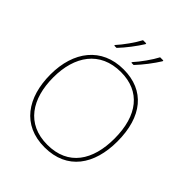

<svg xmlns="http://www.w3.org/2000/svg" viewBox="-258 -1106 1270 1270"><g transform="rotate(45 377.0 -471.0)"><path d="M526 -945V-952H496C473 -907 423 -837 387 -798V-792H408C450 -836 497 -898 526 -945ZM366 -945V-952H336C313 -907 263 -837 227 -798V-792H248C290 -836 337 -898 366 -945ZM690 -358C690 -590 579 -725 382 -725C177 -725 63 -574 63 -359C63 -143 168 10 376 10C587 10 690 -143 690 -358ZM90 -359C90 -556 186 -700 382 -700C562 -700 663 -575 663 -358C663 -156 573 -15 377 -15C182 -15 90 -159 90 -359Z"/></g></svg>

Font: Noto Sans Sinhala Thin
Style: Regular
Weight: 100
Designer: Jelle Bosma - Monotype Design Team
Foundry: Monotype Imaging Inc.
Version: Version 2.006